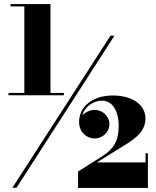

<svg xmlns="http://www.w3.org/2000/svg" viewBox="-20 -826 769 947"><path d="M22 -367.5V-356H295V-367.5H229V-806H32V-794.5H100V-367.5ZM525 -650 41 100H61.5L544.5 -650ZM709.5 101V-70H698V-25H458L569 -94C626.5 -129.5 697.5 -166.5 697.5 -241.5C697.5 -307.5 635.5 -355 536 -355C437.5 -355 370 -300.5 370 -224C370 -175 407 -143 446 -143C485 -143 519.5 -172.5 519.5 -214.5C519.5 -253.5 484 -284 448.5 -284C425 -284 401 -273 386 -257C400 -304.5 444.5 -329.5 483.5 -329.5C535 -329.5 565.5 -278 565.5 -205C565.5 -130.5 539 -90.5 487.5 -57.5L365 20V101Z"/></svg>

Font: Bodoni* 11pt Fatface
Style: Regular
Weight: 900
Version: Version 2.3